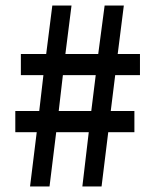

<svg xmlns="http://www.w3.org/2000/svg" viewBox="-20 -670 553 690"><path d="M88 0 112 -195H35V-271H121L136 -400H55V-476H146L168 -650H237L215 -476H333L356 -650H425L403 -476H483V-400H394L378 -271H463V-195H369L345 0H276L299 -195H182L158 0ZM191 -271H308L324 -400H206Z"/></svg>

Font: Mada SemiBold
Style: Regular
Weight: 600
Designer: Khaled Hosny
Version: Version 1.5